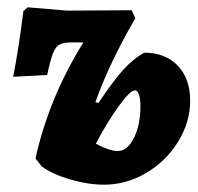

<svg xmlns="http://www.w3.org/2000/svg" viewBox="-20 -495 541 525"><path d="M500 -220Q500 -161 467 -107.5Q434 -54 379.5 -22Q325 10 264 10Q221 10 171.5 -4.5Q122 -19 94 -40L77 -62Q114 -228 208 -379H175Q153 -379 142.5 -373Q132 -367 125 -349.5Q118 -332 109 -290L16 -285Q31 -361 44 -465L56 -475L163 -466L340 -467L350 -445Q278 -321 241 -216L249 -213Q288 -272 316 -303Q344 -334 374 -351Q432 -351 466 -315.5Q500 -280 500 -220ZM364 -205Q364 -225 360 -236.5Q356 -248 349 -248Q336 -248 304.5 -204.5Q273 -161 242 -102Q280 -82 302 -82Q328 -82 346 -117.5Q364 -153 364 -205Z"/></svg>

Font: Alegreya ExtraBold
Style: Italic
Weight: 800
Italic angle: -7°
Designer: Juan Pablo del Peral
Foundry: Huerta Tipografica
Version: Version 2.007; ttfautohint (v1.6)